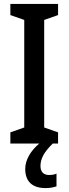

<svg xmlns="http://www.w3.org/2000/svg" viewBox="-20 -734 351 982"><path d="M187 115C187 78 205 44 250 0H277V-57L206 -82V-632L277 -657V-714H33V-657L104 -632V-82L33 -57V0H181C139 35 109 82 109 130C109 192 143 228 213 228C237 228 255 224 269 219V154C260 158 249 161 231 161C203 161 187 145 187 115Z"/></svg>

Font: Noto Sans Gujarati Condensed Medium
Style: Regular
Weight: 500
Width: 3
Designer: Jelle Bosma - Monotype Design Team, Universal Thirst
Foundry: Monotype Imaging Inc.
Version: Version 2.106